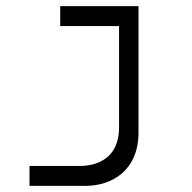

<svg xmlns="http://www.w3.org/2000/svg" viewBox="-20 -606 626 626"><path d="M76.2 0H258.8C343.3 0 431.6 -48.8 431.6 -174.3V-585.9H176.3V-521H368.2V-190.4C368.2 -90.8 297.9 -64.9 239.3 -64.9H76.2Z"/></svg>

Font: Cascadia Mono Light
Style: Regular
Weight: 300
Monospace: yes
Designer: Aaron Bell
Foundry: Saja Typeworks
Version: Version 2404.023